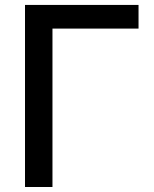

<svg xmlns="http://www.w3.org/2000/svg" viewBox="-20 -747 617 767"><path d="M533.4 -727.3V-632.8H189.6V0H79.9V-727.3Z"/></svg>

Font: InterMG Medium
Style: Regular
Weight: 500
Designer: Rasmus Andersson
Foundry: rsms
Version: Version 3.019;December 26, 2023;FontCreator 15.0.0.2955 64-b